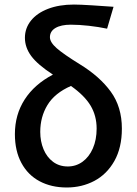

<svg xmlns="http://www.w3.org/2000/svg" viewBox="-20 -811 601 843"><path d="M291 -702.6Q248 -702.6 223.6 -688.2Q199.2 -673.8 199.2 -647.5Q199.2 -625.5 229.2 -599.1Q259.3 -572.8 330.6 -528.8Q417.5 -475.6 466.3 -408.7Q515.1 -341.8 515.1 -246.6Q515.1 -162.6 482.2 -104.2Q449.2 -45.9 394.3 -16.8Q339.4 12.2 272.9 12.2Q205.6 12.2 154.1 -15.1Q102.5 -42.5 74 -95.5Q45.4 -148.4 45.4 -222.2Q45.4 -307.6 88.4 -374.3Q131.3 -440.9 212.4 -483.4Q145 -527.3 117.2 -564.9Q89.4 -602.5 89.4 -645Q89.4 -687 115.7 -720.2Q142.1 -753.4 190.9 -772.2Q239.7 -791 304.7 -791Q330.6 -791 384.5 -787.6Q438.5 -784.2 478.5 -781.2L450.2 -685.1Q413.1 -692.9 370.1 -697.8Q327.1 -702.6 291 -702.6ZM277.8 -80.1Q313.5 -80.1 342.3 -100.8Q371.1 -121.6 387.7 -159.4Q404.3 -197.3 404.3 -246.6Q404.3 -302.7 377.7 -347.2Q351.1 -391.6 291.5 -433.6Q220.2 -402.3 188.5 -350.1Q156.7 -297.9 156.7 -231.9Q156.7 -190.4 171.1 -155.8Q185.5 -121.1 212.9 -100.6Q240.2 -80.1 277.8 -80.1Z"/></svg>

Font: Lesson One Medium
Style: Regular
Weight: 500
Designer: But Ko, Victor Gaultney, Annie Olsen, Julie Remington, Don Collingsworth, Eric Hays, Becca Hirsbrunner
Version: Version 1.100